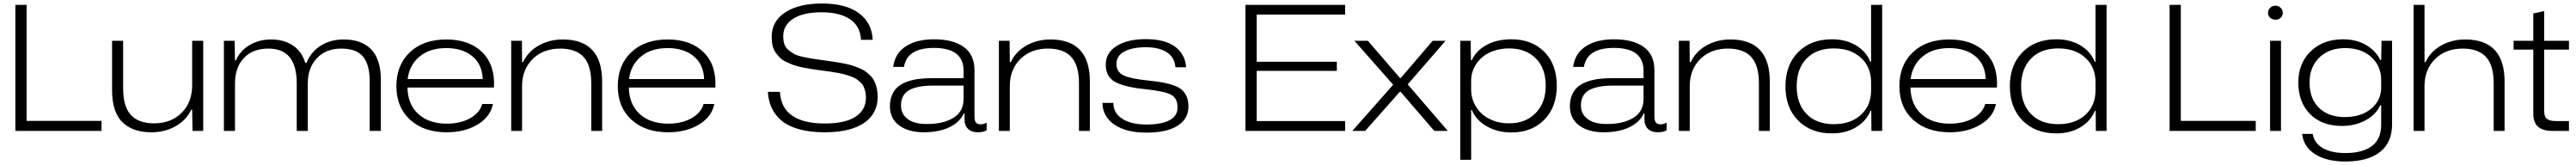

<svg xmlns="http://www.w3.org/2000/svg" viewBox="-20 -757 14892 954"><path d="M68.8 0V-729H133.8V-58.1H566.9V0Z M856 7.8Q804.2 7.8 763.9 -5.1Q723.6 -18.1 692.4 -45.9Q661.1 -73.7 644.5 -121.3Q627.9 -168.9 627.9 -233.9V-521H691.9V-245.1Q691.9 -141.1 736.3 -92.5Q780.8 -43.9 871.6 -43.9Q968.8 -43.9 1029.8 -104.7Q1090.8 -165.5 1090.8 -264.2V-521H1154.8V0H1092.8L1090.8 -123H1085.9Q1056.2 -61.5 994.6 -26.9Q933.1 7.8 856 7.8Z M1274.4 0V-521H1336.4L1338.4 -407.2H1343.3Q1368.7 -464.8 1423.1 -496.8Q1477.5 -528.8 1547.4 -528.8Q1623 -528.8 1674.8 -492.9Q1726.6 -457 1744.6 -393.1H1751.5Q1778.3 -458.5 1835 -493.7Q1891.6 -528.8 1966.3 -528.8Q2071.3 -528.8 2126.5 -470.9Q2181.6 -413.1 2181.6 -295.9V0H2117.2V-288.1Q2117.2 -381.8 2079.1 -429Q2041 -476.1 1952.6 -476.1Q1864.7 -476.1 1812 -420.7Q1759.3 -365.2 1759.3 -273.9V0H1695.3V-275.9Q1695.3 -476.1 1532.2 -476.1Q1440.4 -476.1 1389.4 -421.1Q1338.4 -366.2 1338.4 -273.9V0Z M2562.5 7.8Q2430.2 7.8 2350.8 -64.5Q2271.5 -136.7 2271.5 -258.8Q2271.5 -381.3 2349.6 -455.1Q2427.7 -528.8 2559.6 -528.8Q2693.8 -528.8 2768.3 -454.3Q2842.8 -379.9 2835.4 -251H2335.4Q2337.4 -152.8 2398.7 -97.4Q2460 -42 2563.5 -42Q2641.1 -42 2697.3 -73.2Q2753.4 -104.5 2767.6 -155.8H2829.6Q2815.4 -82 2741.2 -37.1Q2667 7.8 2562.5 7.8ZM2336.4 -299.8H2770.5Q2767.6 -384.8 2710.4 -431.9Q2653.3 -479 2559.6 -479Q2464.4 -479 2405.5 -430.2Q2346.7 -381.3 2336.4 -299.8Z M2935.1 0V-521H2997.1L2998 -397.9H3003.9Q3033.2 -460 3095.2 -494.4Q3157.2 -528.8 3232.9 -528.8Q3460.9 -528.8 3460.9 -285.2V0H3397.9V-274.9Q3397.9 -379.9 3353.3 -428Q3308.6 -476.1 3218.3 -476.1Q3120.6 -476.1 3059.3 -415.8Q2998 -355.5 2998 -257.8V0Z M3842.3 7.8Q3710 7.8 3630.6 -64.5Q3551.3 -136.7 3551.3 -258.8Q3551.3 -381.3 3629.4 -455.1Q3707.5 -528.8 3839.4 -528.8Q3973.6 -528.8 4048.1 -454.3Q4122.6 -379.9 4115.2 -251H3615.2Q3617.2 -152.8 3678.5 -97.4Q3739.7 -42 3843.3 -42Q3920.9 -42 3977.1 -73.2Q4033.2 -104.5 4047.4 -155.8H4109.4Q4095.2 -82 4021 -37.1Q3946.8 7.8 3842.3 7.8ZM3616.2 -299.8H4050.3Q4047.4 -384.8 3990.2 -431.9Q3933.1 -479 3839.4 -479Q3744.1 -479 3685.3 -430.2Q3626.5 -381.3 3616.2 -299.8Z M4746.6 7.8Q4664.1 7.8 4601.8 -9Q4539.6 -25.9 4501 -57.1Q4462.4 -88.4 4442.1 -130.6Q4421.9 -172.9 4418.9 -226.1H4488.8Q4493.2 -134.3 4559.1 -88.6Q4625 -43 4747.6 -43Q4865.7 -43 4925.8 -82.3Q4985.8 -121.6 4985.8 -192.9Q4985.8 -212.4 4981.7 -229Q4977.5 -245.6 4971.4 -258.3Q4965.3 -271 4953.4 -281.7Q4941.4 -292.5 4930.2 -300.3Q4918.9 -308.1 4899.9 -314.9Q4880.9 -321.8 4865.5 -326.2Q4850.1 -330.6 4825 -335.2Q4799.8 -339.8 4781.5 -342.5Q4763.2 -345.2 4732.9 -349.1Q4697.8 -353.5 4672.9 -357.4Q4647.9 -361.3 4618.2 -367.4Q4588.4 -373.5 4567.9 -380.9Q4547.4 -388.2 4525.4 -398.7Q4503.4 -409.2 4489.5 -422.6Q4475.6 -436 4463.6 -453.4Q4451.7 -470.7 4446.3 -493.2Q4440.9 -515.6 4440.9 -543Q4440.9 -634.8 4519.8 -685.8Q4598.6 -736.8 4731.9 -736.8Q4869.6 -736.8 4945.3 -680.7Q5021 -624.5 5024.9 -526.9H4957.5Q4953.1 -606 4893.6 -646Q4834 -686 4728.5 -686Q4624 -686 4565.9 -649.2Q4507.8 -612.3 4507.8 -547.9Q4507.8 -521.5 4514.2 -502Q4520.5 -482.4 4537.6 -468.3Q4554.7 -454.1 4570.8 -445.1Q4586.9 -436 4620.1 -428.7Q4653.3 -421.4 4678 -417.5Q4702.6 -413.6 4749.5 -407.2Q4782.2 -402.8 4804.4 -399.4Q4826.7 -396 4855.2 -390.6Q4883.8 -385.3 4903.3 -379.2Q4922.9 -373 4945.3 -364Q4967.8 -355 4982.4 -344.5Q4997.1 -334 5011.7 -319.1Q5026.4 -304.2 5034.9 -286.6Q5043.5 -269 5048.6 -246.3Q5053.7 -223.6 5053.7 -196.8Q5053.7 -100.1 4974.9 -46.1Q4896 7.8 4746.6 7.8Z M5320.3 7.8Q5231.9 7.8 5178.2 -31.7Q5124.5 -71.3 5124.5 -142.1Q5124.5 -178.7 5136.5 -207Q5148.4 -235.4 5169.2 -253.7Q5189.9 -272 5221.2 -283.7Q5252.4 -295.4 5288.6 -300.3Q5324.7 -305.2 5369.6 -305.2H5550.3V-347.2Q5550.3 -480 5379.4 -480Q5223.6 -480 5205.6 -370.1H5143.6Q5152.8 -447.3 5215.3 -488.5Q5277.8 -529.8 5380.4 -529.8Q5490.2 -529.8 5551.8 -485.1Q5613.3 -440.4 5613.3 -351.1V-83Q5613.3 -59.1 5621.8 -48.6Q5630.4 -38.1 5648.4 -38.1Q5668.5 -38.1 5683.6 -48.8V-3.9Q5665.5 7.8 5632.3 7.8Q5596.7 7.8 5576.2 -11.7Q5555.7 -31.2 5555.7 -66.9V-101.1H5551.3Q5529.8 -51.3 5469 -21.7Q5408.2 7.8 5320.3 7.8ZM5188.5 -147.9Q5188.5 -97.2 5227.3 -68.6Q5266.1 -40 5337.4 -40Q5435.5 -40 5492.9 -76.7Q5550.3 -113.3 5550.3 -183.1V-262.2H5379.4Q5343.8 -262.2 5315.9 -259Q5288.1 -255.9 5263.7 -248Q5239.3 -240.2 5223.1 -227.5Q5207 -214.8 5197.8 -194.8Q5188.5 -174.8 5188.5 -147.9Z M5754.4 0V-521H5816.4L5817.4 -397.9H5823.2Q5852.5 -460 5914.6 -494.4Q5976.6 -528.8 6052.2 -528.8Q6280.3 -528.8 6280.3 -285.2V0H6217.3V-274.9Q6217.3 -379.9 6172.6 -428Q6127.9 -476.1 6037.6 -476.1Q5939.9 -476.1 5878.7 -415.8Q5817.4 -355.5 5817.4 -257.8V0Z M6606.9 9.8Q6489.3 9.8 6421.6 -36.9Q6354 -83.5 6353 -162.1H6416Q6416 -104 6467.3 -70.6Q6518.6 -37.1 6607.9 -37.1Q6692.4 -37.1 6739.7 -61.3Q6787.1 -85.4 6787.1 -136.2Q6787.1 -189.9 6749.3 -209.7Q6711.4 -229.5 6602.1 -241.2Q6477.5 -253.9 6424.8 -284.2Q6372.1 -314.5 6372.1 -382.8Q6372.1 -451.7 6435.1 -491.2Q6498 -530.8 6604 -530.8Q6712.4 -530.8 6771.7 -487.8Q6831.1 -444.8 6836.9 -368.2H6774.9Q6770 -426.8 6724.4 -455.3Q6678.7 -483.9 6604 -483.9Q6526.9 -483.9 6480.5 -459.7Q6434.1 -435.5 6434.1 -387.2Q6434.1 -341.3 6473.9 -321.8Q6513.7 -302.2 6612.3 -292Q6665.5 -286.6 6700.7 -280.3Q6735.8 -273.9 6766.4 -262.9Q6796.9 -252 6814 -236.1Q6831.1 -220.2 6840.6 -196.5Q6850.1 -172.9 6850.1 -140.1Q6850.1 -70.8 6788.1 -30.5Q6726.1 9.8 6606.9 9.8Z M7179.7 0V-729H7755.9V-672.9H7244.6V-399.9H7708V-347.2H7244.6V-57.1H7755.9V0Z M7797.4 0 8033.7 -267.1 7809.6 -521H7887.7L8072.8 -306.2H8077.6L8261.7 -521H8336.4L8117.7 -269L8349.6 0H8271.5L8076.7 -226.1H8071.8L7871.6 0Z M8421.4 167V-521H8481.4L8483.4 -409.2H8488.3Q8513.2 -464.4 8573.5 -497.1Q8633.8 -529.8 8717.3 -529.8Q8835.4 -529.8 8907.5 -457.3Q8979.5 -384.8 8979.5 -261.2Q8979.5 -138.7 8907.5 -64.9Q8835.4 8.8 8717.3 8.8Q8637.2 8.8 8575.2 -26.4Q8513.2 -61.5 8488.3 -121.1H8484.4V167ZM8484.4 -237.8Q8484.4 -199.7 8499.5 -164.8Q8514.6 -129.9 8542 -103Q8569.3 -76.2 8611.3 -60.1Q8653.3 -43.9 8703.6 -43.9Q8799.3 -43.9 8857.4 -103.3Q8915.5 -162.6 8915.5 -261.2Q8915.5 -362.8 8857.9 -419.9Q8800.3 -477.1 8703.6 -477.1Q8653.3 -477.1 8611.3 -461.7Q8569.3 -446.3 8542 -420.4Q8514.6 -394.5 8499.5 -361.3Q8484.4 -328.1 8484.4 -292Z M9251 7.8Q9162.6 7.8 9108.9 -31.7Q9055.2 -71.3 9055.2 -142.1Q9055.2 -178.7 9067.1 -207Q9079.1 -235.4 9099.9 -253.7Q9120.6 -272 9151.9 -283.7Q9183.1 -295.4 9219.2 -300.3Q9255.4 -305.2 9300.3 -305.2H9481V-347.2Q9481 -480 9310.1 -480Q9154.3 -480 9136.2 -370.1H9074.2Q9083.5 -447.3 9146 -488.5Q9208.5 -529.8 9311 -529.8Q9420.9 -529.8 9482.4 -485.1Q9543.9 -440.4 9543.9 -351.1V-83Q9543.9 -59.1 9552.5 -48.6Q9561 -38.1 9579.1 -38.1Q9599.1 -38.1 9614.3 -48.8V-3.9Q9596.2 7.8 9563 7.8Q9527.3 7.8 9506.8 -11.7Q9486.3 -31.2 9486.3 -66.9V-101.1H9481.9Q9460.4 -51.3 9399.7 -21.7Q9338.9 7.8 9251 7.8ZM9119.1 -147.9Q9119.1 -97.2 9158 -68.6Q9196.8 -40 9268.1 -40Q9366.2 -40 9423.6 -76.7Q9481 -113.3 9481 -183.1V-262.2H9310.1Q9274.4 -262.2 9246.6 -259Q9218.8 -255.9 9194.3 -248Q9169.9 -240.2 9153.8 -227.5Q9137.7 -214.8 9128.4 -194.8Q9119.1 -174.8 9119.1 -147.9Z M9685.1 0V-521H9747.1L9748 -397.9H9753.9Q9783.2 -460 9845.2 -494.4Q9907.2 -528.8 9982.9 -528.8Q10210.9 -528.8 10210.9 -285.2V0H10147.9V-274.9Q10147.9 -379.9 10103.3 -428Q10058.6 -476.1 9968.3 -476.1Q9870.6 -476.1 9809.3 -415.8Q9748 -355.5 9748 -257.8V0Z M10569.3 14.2Q10448.2 14.2 10374.8 -60.1Q10301.3 -134.3 10301.3 -257.8Q10301.3 -381.3 10374.8 -455.6Q10448.2 -529.8 10569.3 -529.8Q10649.9 -529.8 10708.7 -494.9Q10767.6 -460 10792 -399.9H10796.4V-729H10860.4V0H10798.3L10797.4 -116.2H10793Q10768.1 -56.6 10709.2 -21.2Q10650.4 14.2 10569.3 14.2ZM10366.2 -257.8Q10366.2 -157.2 10423.1 -98.1Q10480 -39.1 10581.1 -39.1Q10678.7 -39.1 10737.5 -93Q10796.4 -147 10796.4 -233.9V-282.2Q10796.4 -369.1 10737.5 -423.1Q10678.7 -477.1 10581.1 -477.1Q10480 -477.1 10423.1 -418Q10366.2 -358.9 10366.2 -257.8Z M11251 7.8Q11118.7 7.8 11039.3 -64.5Q10960 -136.7 10960 -258.8Q10960 -381.3 11038.1 -455.1Q11116.2 -528.8 11248 -528.8Q11382.3 -528.8 11456.8 -454.3Q11531.2 -379.9 11523.9 -251H11023.9Q11025.9 -152.8 11087.2 -97.4Q11148.4 -42 11252 -42Q11329.6 -42 11385.7 -73.2Q11441.9 -104.5 11456.1 -155.8H11518.1Q11503.9 -82 11429.7 -37.1Q11355.5 7.8 11251 7.8ZM11024.9 -299.8H11459Q11456.1 -384.8 11398.9 -431.9Q11341.8 -479 11248 -479Q11152.8 -479 11094 -430.2Q11035.2 -381.3 11024.9 -299.8Z M11866.7 14.2Q11745.6 14.2 11672.1 -60.1Q11598.6 -134.3 11598.6 -257.8Q11598.6 -381.3 11672.1 -455.6Q11745.6 -529.8 11866.7 -529.8Q11947.3 -529.8 12006.1 -494.9Q12064.9 -460 12089.4 -399.9H12093.8V-729H12157.7V0H12095.7L12094.7 -116.2H12090.3Q12065.4 -56.6 12006.6 -21.2Q11947.8 14.2 11866.7 14.2ZM11663.6 -257.8Q11663.6 -157.2 11720.5 -98.1Q11777.3 -39.1 11878.4 -39.1Q11976.1 -39.1 12034.9 -93Q12093.8 -147 12093.8 -233.9V-282.2Q12093.8 -369.1 12034.9 -423.1Q11976.1 -477.1 11878.4 -477.1Q11777.3 -477.1 11720.5 -418Q11663.6 -358.9 11663.6 -257.8Z M12522 0V-729H12586.9V-58.1H13020V0Z M13103 0V-521H13166V0ZM13090.8 -683.1Q13090.8 -699.7 13103.3 -711.9Q13115.7 -724.1 13134.3 -724.1Q13151.9 -724.1 13164.1 -711.9Q13176.3 -699.7 13176.3 -683.1Q13176.3 -666 13164.3 -654.5Q13152.3 -643.1 13134.3 -643.1Q13115.7 -643.1 13103.3 -654.5Q13090.8 -666 13090.8 -683.1Z M13537.1 176.8Q13429.7 176.8 13363 134.3Q13296.4 91.8 13288.1 17.1H13349.1Q13358.9 71.8 13408.9 99.9Q13459 127.9 13538.1 127.9Q13636.7 127.9 13690.9 87.9Q13745.1 47.9 13745.1 -36.1V-147.9H13739.3Q13715.3 -94.2 13654.8 -61.5Q13594.2 -28.8 13519 -28.8Q13402.3 -28.8 13334.2 -97.4Q13266.1 -166 13266.1 -279.8Q13266.1 -391.6 13338.1 -460.7Q13410.2 -529.8 13523.9 -529.8Q13600.1 -529.8 13656.2 -497.6Q13712.4 -465.3 13740.2 -410.2H13745.1L13747.1 -521H13808.1V-38.1Q13808.1 66.9 13738.3 121.8Q13668.5 176.8 13537.1 176.8ZM13331.1 -279.8Q13331.1 -186 13386.2 -133.1Q13441.4 -80.1 13534.2 -80.1Q13628.9 -80.1 13687 -128.2Q13745.1 -176.3 13745.1 -252V-293.9Q13745.1 -375.5 13688 -427.2Q13630.9 -479 13537.1 -479Q13443.8 -479 13387.5 -424.3Q13331.1 -369.6 13331.1 -279.8Z M13932.6 0V-729H13995.6V-397.9H14001.5Q14030.8 -460 14092.8 -494.4Q14154.8 -528.8 14230.5 -528.8Q14458.5 -528.8 14458.5 -285.2V0H14395.5V-274.9Q14395.5 -379.9 14350.8 -428Q14306.2 -476.1 14215.8 -476.1Q14118.2 -476.1 14056.9 -415.8Q13995.6 -355.5 13995.6 -257.8V0Z M14735.4 0Q14624.5 0 14624.5 -98.1V-470.2H14510.7V-521H14624.5V-679.2L14687.5 -692.9V-521H14830.6V-470.2H14687.5V-112.8Q14687.5 -81.5 14703.9 -69.3Q14720.2 -57.1 14754.4 -57.1H14830.6V0Z"/></svg>

Font: Lumene Sans Expanded Light
Style: Regular
Weight: 300
Width: 7
Designer: Deni Anggara
Version: Version 1.003;Glyphs 3.1.2 (3151)